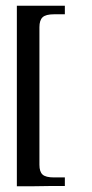

<svg xmlns="http://www.w3.org/2000/svg" viewBox="-20 -554 323 672"><path d="M118 23Q118 47 129 57Q140 67 169 67H207V97Q201 97 187.5 97Q174 97 157.5 97Q141 97 123 97.5Q105 98 88 98Q71 98 58 98Q45 98 39 98V-534H207V-504H169Q140 -504 129 -493.5Q118 -483 118 -459Z"/></svg>

Font: Genos Thin
Style: Regular
Weight: 400
Version: Version 1.010